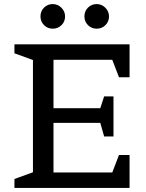

<svg xmlns="http://www.w3.org/2000/svg" viewBox="-20 -924 717 944"><path d="M617 0H51V-44L142 -77V-629L51 -662V-706H617V-544H565L532 -630H243V-392H473L492 -450H538V-253H492L473 -320H243V-76H532L565 -162H617ZM282 -886Q300 -868 300 -843Q300 -818 282.5 -800.5Q265 -783 239.5 -783Q214 -783 196.5 -800.5Q179 -818 179 -843.5Q179 -869 196.5 -886.5Q214 -904 239 -904Q264 -904 282 -886ZM498 -886Q516 -868 516 -843Q516 -818 498.5 -800.5Q481 -783 455.5 -783Q430 -783 412.5 -800.5Q395 -818 395 -843.5Q395 -869 412.5 -886.5Q430 -904 455 -904Q480 -904 498 -886Z"/></svg>

Font: Belgrano
Style: Regular
Weight: 400
Designer: Daniel Hernandez
Foundry: Daniel Hernndez
Version: Version 1.003